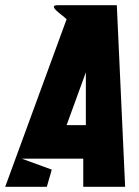

<svg xmlns="http://www.w3.org/2000/svg" viewBox="-29 -718 534 738"><path d="M452 0H291V-108H55L170 -66L151 0H-9L227 -644Q219 -652 206.5 -661.5Q194 -671 186 -679Q178 -687 178 -692.5Q178 -698 194 -698H420ZM301 -237V-440L227 -237Z"/></svg>

Font: Relentless
Style: Condensed Bold Italic
Weight: 700
Width: 3
Italic angle: -7°
Designer: Sparks studio
Foundry: Sparks Studio
Version: Version 1.101